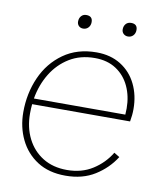

<svg xmlns="http://www.w3.org/2000/svg" viewBox="-77 -714 655 784"><g transform="rotate(10 251.0 -321.5)"><path d="M247 9Q178 9 130.5 -21.5Q83 -52 58 -103.5Q33 -155 33 -217Q33 -295 62.5 -361.5Q92 -428 149 -468.5Q206 -509 286 -509Q344 -509 386.5 -482.5Q429 -456 451.5 -410Q474 -364 474 -307Q474 -282 469 -255H63Q61 -236 61 -216Q61 -158 84 -112.5Q107 -67 149 -41Q191 -15 249 -15Q310 -15 355.5 -44Q401 -73 428 -118L451 -104Q420 -55 369 -23Q318 9 247 9ZM283 -485Q223 -485 178 -457.5Q133 -430 104.5 -383.5Q76 -337 66 -279H445Q446 -294 446 -305Q446 -355 427 -396Q408 -437 371.5 -461Q335 -485 283 -485ZM400 -595Q389 -595 381.5 -602Q374 -609 374 -620Q374 -634 382 -643Q390 -652 404 -652Q430 -652 430 -627Q430 -613 421.5 -604Q413 -595 400 -595ZM214 -595Q203 -595 196 -602Q189 -609 189 -620Q189 -634 197 -643Q205 -652 218 -652Q244 -652 244 -627Q244 -613 235.5 -604Q227 -595 214 -595Z"/></g></svg>

Font: Prodigy Sans ExtraLight
Style: Italic
Weight: 200
Italic angle: -13°
Designer: Wei Huang
Foundry: Wei Huang
Version: Version 1.003; ttfautohint (v1.8.3)